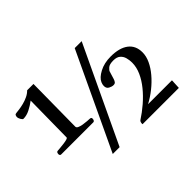

<svg xmlns="http://www.w3.org/2000/svg" viewBox="-129 -1013 1307 1307"><g transform="rotate(-45 525.0 -359.5)"><path d="M75.7 -246.1Q69.3 -246.1 66.4 -250.7Q63.5 -255.4 63.5 -258.8Q63.5 -267.1 66.2 -273.4Q68.8 -279.8 76.2 -280.3Q85.9 -281.2 103.8 -282.7Q121.6 -284.2 139.9 -286.6Q158.2 -289.1 170.9 -292.7Q183.6 -296.4 183.6 -301.8L188 -652.3Q161.1 -631.8 129.2 -615.5Q97.2 -599.1 66.4 -599.1Q59.1 -599.1 50.5 -614Q42 -628.9 42.5 -640.6Q43 -648.4 46.4 -654.8Q49.8 -661.1 59.6 -661.6Q69.8 -662.6 90.1 -665.3Q110.4 -668 134.5 -674.1Q158.7 -680.2 181.6 -691.2Q204.6 -702.1 220.7 -718.8H281.7L277.3 -312Q277.3 -301.8 290.5 -295.7Q303.7 -289.6 322.8 -286.4Q341.8 -283.2 359.6 -282Q377.4 -280.8 386.2 -280.3Q399.4 -279.8 399.4 -268.1Q399.4 -258.3 395.5 -252.2Q391.6 -246.1 385.7 -246.1ZM326.2 0 652.8 -692.9H719.7L392.1 0ZM612.8 0V-10.7Q613.8 -22 620.6 -28.8Q667.5 -59.1 710.2 -95.9Q752.9 -132.8 786.6 -174.3Q820.3 -215.8 839.8 -259.5Q859.4 -303.2 859.4 -346.2Q859.4 -371.1 853 -394.3Q846.7 -417.5 829.3 -432.6Q812 -447.8 779.3 -447.8Q741.7 -447.8 726.6 -434.3Q711.4 -420.9 708.5 -411.6L691.4 -355.5Q688 -344.7 681.9 -336.2Q675.8 -327.6 661.6 -327.6Q646.5 -327.6 628.4 -337.2Q610.4 -346.7 610.4 -370.6Q610.4 -384.3 617.2 -399.9Q629.9 -430.2 676.3 -454.8Q722.7 -479.5 785.2 -479.5Q868.7 -479.5 913.8 -445.3Q959 -411.1 959 -346.2Q959 -309.1 940.9 -270.3Q922.9 -231.4 891.6 -194.6Q860.4 -157.7 820.1 -125.5Q779.8 -93.3 735.8 -69.8H965.8L962.4 0Z"/></g></svg>

Font: Gelasio
Style: Regular
Weight: 400
Designer: Eben Sorkin
Foundry: Eben Sorkin
Version: Version 1.008